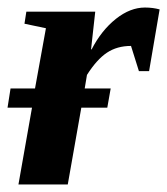

<svg xmlns="http://www.w3.org/2000/svg" viewBox="-28 -490 444 510"><path d="M214 -360 215 -358Q241 -409 280 -440Q318 -470 357 -470Q378 -470 396 -465L368 -301H341L320 -368Q283 -368 256 -350Q229 -332 203 -291L197 -255H266L257 -204H188L152 0H21L57 -204H-8L0 -255H65L94 -415L37 -427L42 -459H225Z"/></svg>

Font: Libra Serif Modern
Style: Bold Italic
Weight: 700
Italic angle: -12°
Designer: Stefan Peev, Context Ltd
Foundry: Stefan Peev, Context Ltd
Version: Version 1.000